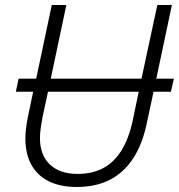

<svg xmlns="http://www.w3.org/2000/svg" viewBox="-20 -734 712 764"><path d="M285 10Q220 10 174.5 -12.5Q129 -35 105 -78Q81 -121 81 -183Q81 -201 83.5 -222.5Q86 -244 91 -269L112 -369H43L54 -421H124L186 -714H244L182 -421H543L606 -714H664L602 -421H672L660 -369H591L565 -248Q548 -163 511 -105.5Q474 -48 418 -19Q362 10 285 10ZM288 -42Q348 -42 391.5 -65.5Q435 -89 464 -136.5Q493 -184 508 -254L532 -369H171L149 -267Q145 -246 142 -224Q139 -202 139 -185Q139 -117 178.5 -79.5Q218 -42 288 -42Z"/></svg>

Font: Noto Sans Display Light
Style: Italic
Weight: 300
Italic angle: -12°
Designer: Monotype Design Team
Foundry: Monotype Imaging Inc.
Version: Version 2.003